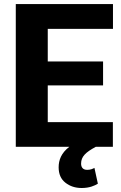

<svg xmlns="http://www.w3.org/2000/svg" viewBox="-20 -731 601 956"><path d="M217.8 -123V-305.7H493.2V-424.8H217.8V-587.4H542.5V-710.9H58.6V0H325.2C284.7 30.8 272 66.4 272 102.1C272 135.7 283.2 161.1 305.7 178.7C328.1 196.3 355 205.1 386.7 205.1C426.3 205.1 451.2 193.4 467.3 183.6L450.2 105C441.9 109.4 431.6 114.7 414.1 114.7C392.1 114.7 383.8 101.1 383.8 83.5C383.8 48.8 406.2 27.3 457 0H542V-123Z"/></svg>

Font: Vazirmatn ExtraBold
Style: Regular
Weight: 800
Designer: Saber Rastikerdar
Foundry: Saber Rastikerdar
Version: Version 33.003